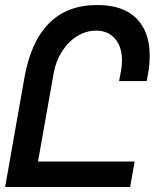

<svg xmlns="http://www.w3.org/2000/svg" viewBox="-34 -745 654 765"><path d="M353 -725Q456.5 -725 509.5 -671.8Q562.5 -618.5 562.5 -523Q562.5 -488 556 -452L550.5 -422H440.5L448.5 -464.5Q452 -484 452 -504.5Q452 -559.5 424 -591.2Q396 -623 349 -623Q309 -623 273.2 -600.8Q237.5 -578.5 213 -540Q188.5 -501.5 180 -454.5L117.5 -101.5H502.5L484.5 0H-13.5L63.5 -436.5Q88.5 -578 160.8 -651.5Q233 -725 353 -725Z"/></svg>

Font: JuliaMono SemiBold
Style: Italic
Weight: 600
Italic angle: -9°
Monospace: yes
Designer: cormullion
Foundry: corm
Version: Version 0.056; ttfautohint (v1.8.4)